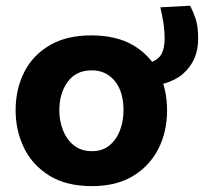

<svg xmlns="http://www.w3.org/2000/svg" viewBox="-20 -636 712 670"><path d="M301 13.5Q210.5 13.5 151.2 -23.8Q92 -61 63.2 -121.2Q34.5 -181.5 34.5 -251Q34.5 -325.5 64.8 -384.8Q95 -444 153.8 -478.2Q212.5 -512.5 298 -512.5Q386.5 -512.5 445.2 -477.8Q504 -443 533.5 -383.8Q563 -324.5 563 -251Q563 -175.5 532.2 -115.8Q501.5 -56 443.2 -21.2Q385 13.5 301 13.5ZM300.5 -108.5Q338 -108.5 362.2 -128.8Q386.5 -149 398.8 -181.5Q411 -214 411 -251Q411 -316.5 380.5 -353.5Q350 -390.5 300 -390.5Q245 -390.5 216 -350.2Q187 -310 187 -251Q187 -214 199.8 -181.5Q212.5 -149 237.8 -128.8Q263 -108.5 300.5 -108.5ZM453.5 -332.5 435 -409Q485.5 -409 511.2 -420.2Q537 -431.5 545.8 -452Q554.5 -472.5 554.5 -500.5Q554.5 -530.5 550 -557.8Q545.5 -585 539.5 -610.5L643.5 -616Q654 -596 662.8 -570Q671.5 -544 671.5 -500.5Q671.5 -425 619 -378.8Q566.5 -332.5 453.5 -332.5Z"/></svg>

Font: Commissioner
Style: Bold
Weight: 700
Designer: Kostas Bartsokas
Foundry: Kostas Bartsokas
Version: Version 1.000; ttfautohint (v1.8.3)